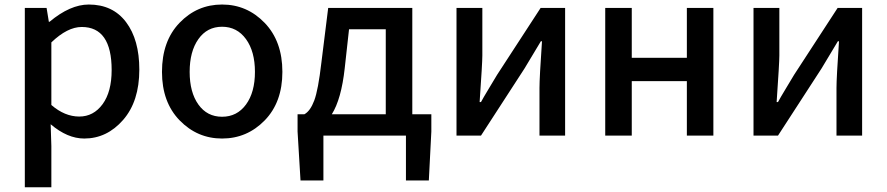

<svg xmlns="http://www.w3.org/2000/svg" viewBox="-20 -584 3819 827"><path d="M86.9 222.7V-549.8H180.7L190.4 -490.2H193.4Q282.2 -564.5 362.3 -564.5Q465.8 -564.5 522.9 -488.8Q580.1 -413.1 580.1 -284.2Q580.1 -147.5 510.3 -67.4Q440.4 12.7 342.8 12.7Q270.5 12.7 198.2 -48.8L201.2 44.9V222.7ZM321.3 -82Q382.8 -82 421.9 -135.3Q460.9 -188.5 460.9 -282.2Q460.9 -467.8 332 -467.8Q270.5 -467.8 201.2 -401.4V-131.8Q258.8 -82 321.3 -82Z M936.5 12.7Q830.1 12.7 753.9 -65.4Q677.7 -143.6 677.7 -274.4Q677.7 -407.2 753.4 -485.8Q829.1 -564.5 936.5 -564.5Q1043.9 -564.5 1120.1 -485.4Q1196.3 -406.2 1196.3 -274.4Q1196.3 -143.6 1120.1 -65.4Q1043.9 12.7 936.5 12.7ZM834.5 -133.8Q872.1 -81.1 936.5 -81.1Q1001 -81.1 1039.6 -133.8Q1078.1 -186.5 1078.1 -274.4Q1078.1 -362.3 1039.6 -415.5Q1001 -468.8 936.5 -468.8Q872.1 -468.8 834.5 -415.5Q796.9 -362.3 796.9 -274.4Q796.9 -186.5 834.5 -133.8Z M1483.4 -458 1464.8 -290Q1450.2 -157.2 1409.2 -91.8H1641.6V-458ZM1755.9 -91.8H1837.9V-17.6L1827.1 193.4H1728.5V0H1373V193.4H1274.4L1261.7 -17.6V-91.8H1291Q1316.4 -105.5 1333.5 -150.9Q1350.6 -196.3 1364.3 -314.5L1393.6 -549.8H1755.9Z M1946.3 0V-549.8H2057.6V-344.7Q2057.6 -313.5 2045.9 -144.5H2051.8Q2060.5 -161.1 2085.9 -203.1Q2111.3 -245.1 2121.1 -261.7L2308.6 -549.8H2414.1V0H2303.7V-205.1Q2303.7 -249 2314.5 -406.2H2309.6Q2297.9 -385.7 2239.3 -289.1L2051.8 0Z M2586.9 0V-549.8H2701.2V-335H2938.5V-549.8H3052.7V0H2938.5V-234.4H2701.2V0Z M3225.6 0V-549.8H3336.9V-344.7Q3336.9 -313.5 3325.2 -144.5H3331.1Q3339.8 -161.1 3365.2 -203.1Q3390.6 -245.1 3400.4 -261.7L3587.9 -549.8H3693.4V0H3583V-205.1Q3583 -249 3593.8 -406.2H3588.9Q3577.1 -385.7 3518.6 -289.1L3331.1 0Z"/></svg>

Font: Gen Shin Gothic Medium
Style: Regular
Weight: 500
Designer: [Source Han Sans]
Ryoko NISHIZUKA  (kana & ideographs); Paul D. Hunt (Latin, Greek & Cyrillic); Wenlong ZHANG  (bopomofo
Version: Version 1.002.20150607